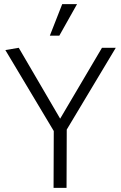

<svg xmlns="http://www.w3.org/2000/svg" viewBox="-20 -912 587 932"><path d="M282 -892H354L268 -739H222ZM240 0 241 -276 6 -669 71 -680 272 -336 475 -680H542L304 -283L303 0Z"/></svg>

Font: Palanquin Light
Style: Regular
Weight: 300
Designer: Pria Ravichandran
Version: Version 1.0.4